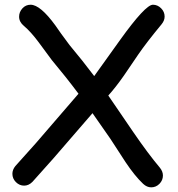

<svg xmlns="http://www.w3.org/2000/svg" viewBox="-20 -763 764 824"><path d="M673.3 -658.7Q607.9 -579.6 572.8 -528.3L511.7 -438.5Q476.1 -387.7 444.8 -353L552.2 -195.8Q616.2 -102.5 666 -43.5Q679.2 -27.3 679.2 -9.8Q679.2 10.7 664.3 25.9Q649.4 41 628.9 41Q610.4 41 594.2 25.9Q558.1 -8.3 519 -66.9L453.6 -167.5L377 -277.3L209 -83L119.1 17.6Q103 33.7 83.5 33.7Q63.5 33.7 48.3 18.6Q33.2 3.4 33.2 -17.1Q33.2 -34.7 45.9 -50.3L133.8 -148.4L316.9 -360.8Q263.2 -432.6 202.6 -504.9L146 -581.5Q111.8 -627.4 82.5 -651.9Q62 -668.9 62 -691.4Q62 -711.4 76.2 -727.1Q90.3 -742.7 111.3 -742.7Q152.8 -742.7 217.3 -654.3Q237.3 -624.5 278.3 -569.8Q334 -503.4 384.3 -436.5L495.6 -591.8Q604 -742.7 636.2 -742.7Q656.2 -742.7 671.4 -727.5Q686.5 -712.4 686.5 -691.9Q686.5 -674.8 673.3 -658.7Z"/></svg>

Font: Righma Çiddhi
Style: Regular
Weight: 400
Designer: R.S. Wihananto
Foundry: R.S. Wihananto
Version: Version 2.0.1